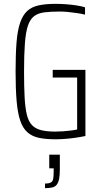

<svg xmlns="http://www.w3.org/2000/svg" viewBox="-20 -716 527 998"><path d="M268 8Q218 8 182.5 0.5Q147 -7 123 -28Q99 -49 85.5 -88Q72 -127 66.5 -190Q61 -253 61 -344Q61 -434 66 -496Q71 -558 84.5 -597.5Q98 -637 121 -658.5Q144 -680 180.5 -688Q217 -696 269 -696Q295 -696 322.5 -694Q350 -692 376.5 -688Q403 -684 422 -678V-640Q401 -645 377 -648.5Q353 -652 331 -654Q309 -656 292 -656Q245 -656 212 -652Q179 -648 158 -632.5Q137 -617 125.5 -583.5Q114 -550 109.5 -492Q105 -434 105 -344Q105 -265 108 -210Q111 -155 119.5 -120Q128 -85 146 -66Q164 -47 193.5 -39.5Q223 -32 268 -32Q288 -32 308.5 -33.5Q329 -35 348.5 -37.5Q368 -40 381 -43V-313H254V-353H424V-9Q400 -4 372.5 0Q345 4 318 6Q291 8 268 8ZM214 262V238Q235 238 244.5 232.5Q254 227 256.5 213.5Q259 200 259 176V159H236V88H291V164Q291 194 287.5 212.5Q284 231 276 242.5Q268 254 253 258Q238 262 214 262Z"/></svg>

Font: Saira Condensed ExtraLight
Style: Regular
Weight: 250
Width: 3
Designer: Hector Gatti with collaboration of the Omnibus-Type team
Foundry: Omnibus-Type
Version: Version 1.101